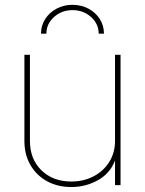

<svg xmlns="http://www.w3.org/2000/svg" viewBox="-20 -752 589 780"><path d="M269.5 7.8Q213.9 7.8 170.9 -15.9Q127.9 -39.6 103.5 -81.8Q79.1 -124 79.1 -179.7V-529.3H101.6V-179.7Q101.6 -105.5 148.4 -60.1Q195.3 -14.6 269.5 -14.6Q320.3 -14.6 360.6 -35.9Q400.9 -57.1 424.1 -94.5Q447.3 -131.8 447.3 -179.7V-529.3H469.7V0H447.3V-117.2H453.1Q435.5 -54.7 383.8 -23.4Q332 7.8 269.5 7.8ZM274.4 -732.4Q310.1 -732.4 339.4 -716.8Q368.7 -701.2 385.5 -674.6Q402.3 -647.9 402.3 -615.2H380.9Q380.9 -655.3 349.6 -683.1Q318.4 -710.9 274.4 -710.9Q231 -710.9 199.7 -683.1Q168.5 -655.3 168.5 -615.2H146.5Q146.5 -647.9 163.6 -674.6Q180.7 -701.2 209.7 -716.8Q238.8 -732.4 274.4 -732.4Z"/></svg>

Font: Inter 24pt Thin
Style: Regular
Weight: 250
Designer: Rasmus Andersson
Foundry: rsms
Version: Version 4.001;git-66647c0bb